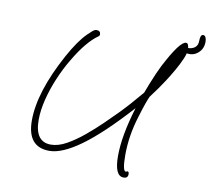

<svg xmlns="http://www.w3.org/2000/svg" viewBox="-83 -767 1057 960"><g transform="rotate(10 445.0 -286.5)"><path d="M604 99Q558 99 558 -3Q558 -105 603 -253Q470 -106 375 -37Q280 32 215 32Q103 32 103 -103Q103 -247 212 -447Q258 -531 299 -572Q310 -583 322 -593.5Q334 -604 343 -604Q364 -604 364 -585Q364 -578 356 -573Q330 -555 300 -519Q270 -483 238 -428Q211 -383 187.5 -327.5Q164 -272 150 -216Q136 -160 136 -112Q136 0 217 0Q255 0 297.5 -24Q340 -48 382.5 -83.5Q425 -119 460 -153Q496 -188 522.5 -215Q549 -242 574.5 -270.5Q600 -299 632 -337L650 -384Q663 -417 674 -441.5Q685 -466 693 -482Q764 -619 795 -619Q803 -619 806.5 -609.5Q810 -600 810 -587Q810 -568 797.5 -539Q785 -510 766.5 -477.5Q748 -445 729.5 -416.5Q711 -388 698 -370L662 -321Q658 -313 648 -285.5Q638 -258 624 -211Q593 -111 593 -14Q593 68 610 68Q613 68 614 66.5Q615 65 618 65Q626 65 626 78Q626 99 604 99ZM812 -567Q798 -567 787 -577.5Q776 -588 776 -594Q776 -598 777 -602.5Q778 -607 779 -605Q792 -595 810 -595Q830 -595 844 -606Q858 -617 858 -640Q858 -672 873 -672Q881 -672 885.5 -663Q890 -654 890 -640Q890 -606 866.5 -584.5Q843 -563 812 -567Z"/></g></svg>

Font: Oooh Baby
Style: Regular
Weight: 400
Designer: Robert E. Leuschke
Foundry: Robert E. Leuschke
Version: Version 1.011; ttfautohint (v1.8.3)